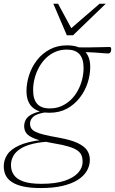

<svg xmlns="http://www.w3.org/2000/svg" viewBox="-70 -736 598 997"><path d="M492.5 -458.5Q483 -458.5 473.5 -459.2Q464 -460 452 -461Q440 -462 424.8 -463Q409.5 -464 389.8 -464.8Q370 -465.5 343.5 -466L311.5 -491Q353 -489.5 388.8 -489.8Q424.5 -490 452.5 -491Q480.5 -492 499 -492Q503.5 -492 505.5 -489.5Q507.5 -487 507.5 -481.5Q507.5 -476 506.5 -471.5Q505.5 -467 503.5 -464.2Q501.5 -461.5 498.8 -460Q496 -458.5 492.5 -458.5ZM188.5 -173Q222 -173 249.5 -185.2Q277 -197.5 298.5 -218.5Q320 -239.5 334.5 -266.5Q349 -293.5 356.5 -323.5Q364 -353.5 364 -383Q364 -431 342.5 -454.8Q321 -478.5 277 -478.5Q243.5 -478.5 216 -466.2Q188.5 -454 167.2 -432.8Q146 -411.5 131.5 -384.5Q117 -357.5 109.5 -327.8Q102 -298 102 -268.5Q102 -220 123.2 -196.5Q144.5 -173 188.5 -173ZM278.5 -500.5Q319.5 -500.5 346 -487.2Q372.5 -474 385.5 -449Q398.5 -424 398.5 -389Q398.5 -347 384.8 -305Q371 -263 343.8 -228Q316.5 -193 277.5 -171.8Q238.5 -150.5 187 -150.5Q146.5 -150.5 119.8 -164Q93 -177.5 80.2 -202.5Q67.5 -227.5 67.5 -262.5Q67.5 -304 81.2 -346.2Q95 -388.5 121.8 -423.2Q148.5 -458 188 -479.2Q227.5 -500.5 278.5 -500.5ZM142 240.5Q89.5 240.5 53 232.8Q16.5 225 -6.5 210.5Q-29.5 196 -40 175Q-50.5 154 -50.5 128Q-50.5 95 -32.5 67.2Q-14.5 39.5 28.8 19.5Q72 -0.5 147.5 -9.5H174L202 -1.5Q142.5 0.5 101.5 10.5Q60.5 20.5 35.2 37Q10 53.5 -1.5 75Q-13 96.5 -13 121.5Q-13 149.5 1.5 171.5Q16 193.5 50.5 206Q85 218.5 145 218.5Q218 218.5 265.2 202.8Q312.5 187 335.8 161Q359 135 359 104.5Q359 85.5 353.5 71.2Q348 57 332.5 45.8Q317 34.5 287 25.2Q257 16 208 8Q143 -3.5 110.2 -16.2Q77.5 -29 66.5 -44.8Q55.5 -60.5 55.5 -80.5Q55.5 -101 65.8 -117.5Q76 -134 102.2 -146Q128.5 -158 176.5 -163.5L174.5 -154Q122.5 -146.5 104.2 -131Q86 -115.5 86 -94Q86 -80.5 92 -70.2Q98 -60 113.5 -52Q129 -44 158 -36.8Q187 -29.5 233.5 -21.5Q298 -10 333.2 6.8Q368.5 23.5 382.5 45Q396.5 66.5 396.5 94Q396.5 124.5 381 151.2Q365.5 178 334 198Q302.5 218 254.8 229.2Q207 240.5 142 240.5ZM479 -716.5 309.5 -553H277L207 -716.5H231.5L305 -580.5H289.5L447 -716.5Z"/></svg>

Font: Newsreader 9pt ExtraLight
Style: Italic
Weight: 250
Italic angle: -17°
Designer: Hugues Gentile
Foundry: Production Type
Version: Version 1.003